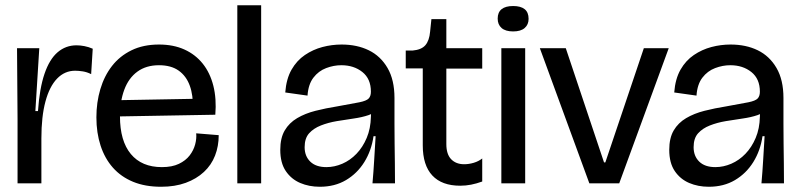

<svg xmlns="http://www.w3.org/2000/svg" viewBox="-20 -700 3053 733"><path d="M47 0V-245L45 -516H130L115 -276H125Q131 -363 150 -418.5Q169 -474 200 -500.5Q231 -527 272 -527Q286 -527 302 -524Q318 -521 334 -514L328 -417Q312 -425 296 -427.5Q280 -430 267 -430Q227 -430 198 -400Q169 -370 153.5 -312.5Q138 -255 138 -172V0Z M595 13Q534 13 488 -6Q442 -25 411 -60Q380 -95 364 -144Q348 -193 348 -252Q348 -309 363 -359.5Q378 -410 407.5 -448Q437 -486 482 -508Q527 -530 587 -530Q642 -530 684 -511Q726 -492 754 -457Q782 -422 794.5 -372.5Q807 -323 802 -262L404 -255V-317L735 -323L716 -287Q718 -336 704.5 -373Q691 -410 662 -430.5Q633 -451 587 -451Q538 -451 504.5 -426.5Q471 -402 454.5 -357.5Q438 -313 438 -256Q438 -162 479.5 -112Q521 -62 598 -62Q637 -62 663 -74.5Q689 -87 704 -106.5Q719 -126 725 -148.5Q731 -171 729 -191L815 -184Q815 -142 801 -106Q787 -70 758.5 -43.5Q730 -17 689 -2Q648 13 595 13Z M886 0V-680H977V0Z M1201 13Q1160 13 1126 -1.5Q1092 -16 1071 -47Q1050 -78 1050 -128Q1050 -173 1067 -202Q1084 -231 1114.5 -249Q1145 -267 1184.5 -277Q1224 -287 1268 -294Q1325 -304 1352 -309.5Q1379 -315 1387.5 -324Q1396 -333 1396 -350Q1396 -399 1363.5 -425Q1331 -451 1283 -451Q1254 -451 1225 -440Q1196 -429 1176.5 -403.5Q1157 -378 1154 -335L1069 -347Q1073 -399 1093 -434Q1113 -469 1144 -490Q1175 -511 1211 -520.5Q1247 -530 1284 -530Q1343 -530 1388 -508Q1433 -486 1459.5 -440.5Q1486 -395 1486 -326V-228Q1486 -190 1486.5 -152Q1487 -114 1487.5 -76Q1488 -38 1488 0H1402Q1406 -45 1408.5 -88.5Q1411 -132 1414 -180H1406Q1398 -125 1371 -81.5Q1344 -38 1301 -12.5Q1258 13 1201 13ZM1226 -62Q1257 -62 1287 -75Q1317 -88 1341 -113Q1365 -138 1380 -173.5Q1395 -209 1396 -254L1397 -276L1423 -285Q1412 -269 1387 -260.5Q1362 -252 1330 -247.5Q1298 -243 1265.5 -237.5Q1233 -232 1205 -221Q1177 -210 1160 -191Q1143 -172 1143 -138Q1143 -104 1164.5 -83Q1186 -62 1226 -62Z M1737 9Q1667 9 1630.5 -30Q1594 -69 1594 -145V-439H1529V-507H1555Q1589 -510 1604 -527.5Q1619 -545 1622 -579L1627 -627H1684V-516H1821V-438H1684V-150Q1684 -111 1702.5 -92Q1721 -73 1752 -73Q1770 -73 1788.5 -78.5Q1807 -84 1821 -95V-7Q1799 1 1778.5 5Q1758 9 1737 9Z M1894 0V-516H1985V0ZM1939 -580Q1910 -580 1895 -593Q1880 -606 1880 -629Q1880 -653 1895 -665Q1910 -677 1939 -677Q1968 -677 1983 -665Q1998 -653 1998 -628Q1998 -606 1983 -593Q1968 -580 1939 -580Z M2230 0 2041 -516H2140L2286 -80H2291L2438 -516H2533L2344 0Z M2686 13Q2645 13 2611 -1.5Q2577 -16 2556 -47Q2535 -78 2535 -128Q2535 -173 2552 -202Q2569 -231 2599.5 -249Q2630 -267 2669.5 -277Q2709 -287 2753 -294Q2810 -304 2837 -309.5Q2864 -315 2872.5 -324Q2881 -333 2881 -350Q2881 -399 2848.5 -425Q2816 -451 2768 -451Q2739 -451 2710 -440Q2681 -429 2661.5 -403.5Q2642 -378 2639 -335L2554 -347Q2558 -399 2578 -434Q2598 -469 2629 -490Q2660 -511 2696 -520.5Q2732 -530 2769 -530Q2828 -530 2873 -508Q2918 -486 2944.5 -440.5Q2971 -395 2971 -326V-228Q2971 -190 2971.5 -152Q2972 -114 2972.5 -76Q2973 -38 2973 0H2887Q2891 -45 2893.5 -88.5Q2896 -132 2899 -180H2891Q2883 -125 2856 -81.5Q2829 -38 2786 -12.5Q2743 13 2686 13ZM2711 -62Q2742 -62 2772 -75Q2802 -88 2826 -113Q2850 -138 2865 -173.5Q2880 -209 2881 -254L2882 -276L2908 -285Q2897 -269 2872 -260.5Q2847 -252 2815 -247.5Q2783 -243 2750.5 -237.5Q2718 -232 2690 -221Q2662 -210 2645 -191Q2628 -172 2628 -138Q2628 -104 2649.5 -83Q2671 -62 2711 -62Z"/></svg>

Font: Bricolage Grotesque 96pt ExtraBold 96pt
Style: Regular
Weight: 400
Version: Version 1.001;gftools[0.9.33.dev8+g029e19f]